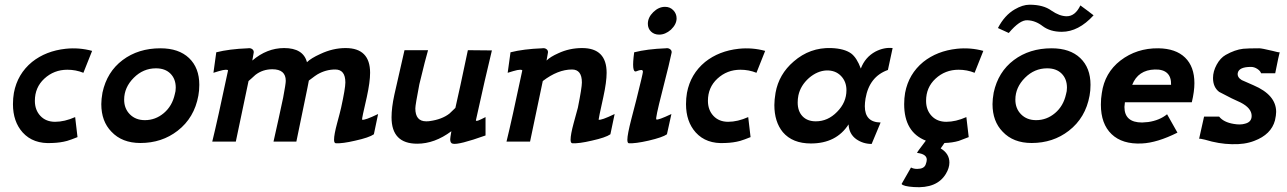

<svg xmlns="http://www.w3.org/2000/svg" viewBox="-20 -601 5465 815"><path d="M371 -385 334 -292Q302 -305 266 -305Q209 -305 168 -267Q128 -230 128 -173Q128 -134 151.5 -109Q175 -84 214 -84Q254 -84 299 -104L309 -19Q282 -8 265 -3Q236 5 201 6Q121 11 76 -39Q35 -85 35 -159Q35 -184 39 -207Q54 -287 116 -338Q175 -385 259 -394Q316 -400 371 -385Z M822 -195Q805 -101 734 -46Q667 6 576 6Q498 6 453 -42Q410 -86 410 -159Q410 -180 415 -208Q434 -296 500.5 -346Q567 -396 661 -396Q739 -396 782.5 -354.5Q826 -313 826 -241Q826 -216 822 -195ZM722 -201Q726 -213 726 -229Q726 -266 703.5 -288.5Q681 -311 642 -311Q588 -311 548 -271Q507 -230 507 -178Q507 -140 531.5 -115.5Q556 -91 595 -91Q640 -91 675.5 -121Q711 -151 722 -201Z M1585 -117 1567 -31Q1547 -17 1488 -4Q1433 9 1405 7Q1398 6 1398 -8Q1398 -30 1411 -78Q1423 -122 1428 -144Q1446 -226 1446 -251Q1446 -306 1403 -306Q1363 -306 1327 -285Q1324 -284 1291 -259Q1290 -251 1285 -228Q1280 -205 1277 -189L1238 0H1141Q1165 -106 1182 -187Q1193 -245 1193 -258Q1193 -307 1136 -307Q1095 -307 1064 -283Q1059 -278 1047.5 -268Q1036 -258 1035 -257L981 0H881Q903 -89 948 -302Q947 -305 939 -305Q929 -305 909 -299Q891 -294 886 -292L898 -379Q953 -393 1032 -396Q1043 -398 1050.5 -392.5Q1058 -387 1057 -378L1051 -344Q1113 -397 1186 -397Q1267 -397 1283 -337Q1300 -354 1340 -372Q1393 -397 1447 -397Q1551 -397 1551 -292Q1551 -253 1537 -189Q1515 -95 1517 -93Q1527 -89 1585 -117Z M1966 -388 2068 -387Q2040 -272 2000 -90Q2000 -88 2003 -88Q2009 -88 2023 -95L2041 -104V-26Q1926 15 1902 9Q1891 7 1891 -10Q1891 -16 1896 -44Q1825 9 1751 9Q1642 9 1642 -103Q1642 -144 1654 -199Q1659 -220 1697 -388H1797Q1787 -355 1760 -243Q1743 -155 1743 -141Q1743 -86 1789 -86Q1799 -86 1804 -87Q1856 -94 1888 -119Q1904 -135 1913 -143Q1930 -216 1966 -388Z M2589 -117 2571 -31Q2551 -17 2492 -4Q2437 9 2409 7Q2402 6 2402 -8Q2402 -30 2415 -78L2433 -144Q2450 -229 2450 -251Q2450 -306 2408 -306Q2348 -306 2284 -257L2230 0H2130Q2152 -89 2197 -302Q2196 -305 2188 -305Q2178 -305 2158 -299Q2140 -294 2135 -292L2147 -379Q2202 -393 2281 -396Q2292 -398 2299.5 -392.5Q2307 -387 2306 -378L2300 -344Q2316 -360 2350 -375Q2397 -397 2451 -397Q2555 -397 2555 -292Q2555 -253 2541 -189Q2520 -94 2521 -93Q2531 -89 2589 -117Z M2778 -454Q2757 -454 2743.5 -467Q2730 -480 2730 -500Q2730 -527 2753 -549.5Q2776 -572 2803 -572Q2824 -572 2838 -557.5Q2852 -543 2852 -523Q2852 -498 2828 -475Q2804 -454 2778 -454ZM2831 -378Q2825 -346 2790 -209Q2761 -96 2766 -94Q2773 -90 2830 -117L2811 -31Q2793 -18 2733 -4Q2676 9 2649 7Q2643 6 2643 -8Q2643 -30 2660 -96L2681 -177Q2709 -289 2709 -296Q2709 -304 2702 -304Q2695 -304 2680 -298Q2660 -292 2672 -379Q2727 -393 2806 -396Q2816 -398 2824 -392.5Q2832 -387 2831 -378Z M3228 -385 3191 -292Q3159 -305 3123 -305Q3066 -305 3025 -267Q2985 -230 2985 -173Q2985 -134 3008.5 -109Q3032 -84 3071 -84Q3111 -84 3156 -104L3166 -19Q3139 -8 3122 -3Q3093 5 3058 6Q2978 11 2933 -39Q2892 -85 2892 -159Q2892 -184 2896 -207Q2911 -287 2973 -338Q3032 -385 3116 -394Q3173 -400 3228 -385Z M3769 -397 3749 -304Q3670 -276 3654 -183Q3651 -164 3651 -150Q3651 -82 3718 -81L3680 10Q3644 10 3615 -10Q3584 -32 3582 -73Q3530 8 3422 8Q3344 8 3303 -40Q3267 -84 3267 -155Q3267 -177 3272 -207Q3286 -286 3349 -340Q3418 -400 3508 -397Q3564 -395 3593 -374Q3617 -356 3634 -310Q3652 -358 3696 -382Q3733 -401 3769 -397ZM3573 -218Q3573 -255 3549.5 -279Q3526 -303 3488 -302Q3449 -300 3414 -270Q3378 -238 3369 -196Q3366 -181 3366 -166Q3366 -129 3386.5 -107.5Q3407 -86 3443 -86Q3494 -86 3533 -126Q3573 -166 3573 -218Z M3989 6 3973 29Q4010 51 4010 89Q4010 112 3995 137Q3957 200 3859 193Q3814 190 3807 180L3847 110Q3858 116 3873 116Q3902 116 3909 98Q3914 85 3914 77Q3914 53 3873 48Q3870 48 3910 -4Q3818 -40 3818 -159Q3818 -184 3822 -207Q3837 -287 3899 -338Q3958 -385 4042 -394Q4099 -400 4154 -385L4117 -292Q4085 -305 4049 -305Q3992 -305 3951 -267Q3911 -230 3911 -173Q3911 -134 3934.5 -109Q3958 -84 3997 -84Q4037 -84 4082 -104L4092 -19Q4054 -4 4050 -3Q4023 5 3989 6Z M4622 -536Q4558 -466 4487 -466Q4438 -466 4406 -490Q4375 -514 4341 -515Q4309 -517 4262 -461L4216 -482Q4244 -536 4287 -561Q4321 -581 4350 -581Q4409 -581 4443 -556Q4478 -532 4508 -532Q4544 -532 4566 -578Q4576 -571 4594.5 -557Q4613 -543 4622 -536ZM4605 -195Q4588 -101 4517 -46Q4450 6 4359 6Q4281 6 4236 -42Q4193 -86 4193 -159Q4193 -180 4198 -208Q4217 -296 4283.5 -346Q4350 -396 4444 -396Q4522 -396 4565.5 -354.5Q4609 -313 4609 -241Q4609 -216 4605 -195ZM4505 -201Q4509 -213 4509 -229Q4509 -266 4486.5 -288.5Q4464 -311 4425 -311Q4371 -311 4331 -271Q4290 -230 4290 -178Q4290 -140 4314.5 -115.5Q4339 -91 4378 -91Q4423 -91 4458.5 -121Q4494 -151 4505 -201Z M5039 -167H4755Q4753 -153 4753 -147Q4753 -81 4828 -81Q4836 -81 4854 -83Q4902 -90 4934 -116L4978 -38Q4892 5 4827 8Q4744 12 4698.5 -31.5Q4653 -75 4653 -157Q4653 -183 4657 -206Q4669 -292 4736 -344Q4805 -397 4897 -396Q4971 -395 5010.5 -356.5Q5050 -318 5050 -248Q5050 -213 5039 -167ZM4786 -241H4951Q4952 -274 4934.5 -290.5Q4917 -307 4882 -306Q4811 -304 4786 -241Z M5412 -379Q5409 -370 5393 -290H5333Q5330 -300 5317 -308.5Q5304 -317 5290 -317Q5239 -317 5234 -291Q5231 -273 5251 -261L5301 -239Q5397 -198 5397 -126Q5397 -112 5392 -90Q5376 -30 5304 -3Q5263 13 5208 11Q5154 10 5095 -8Q5075 -13 5070 -12L5091 -106H5155Q5174 -82 5217 -75Q5245 -70 5265 -76Q5293 -83 5293 -109Q5293 -142 5246 -166Q5215 -179 5155 -211Q5129 -231 5129 -270Q5129 -298 5144.5 -326.5Q5160 -355 5183 -368Q5222 -390 5257 -394Q5277 -396 5325 -396Q5336 -396 5382 -385Q5407 -378 5412 -379Z"/></svg>

Font: GFS Neohellenic Rg
Style: Bold Italic
Weight: 700
Italic angle: -12°
Designer: Designed by Takis Katsoulidis and George D. Matthiopoulos.
Foundry: Designed by Takis Katsoulidis and George D. Matthiopoulos.
Version: Version 1.0